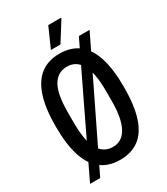

<svg xmlns="http://www.w3.org/2000/svg" viewBox="-222 -973 972 1115"><g transform="rotate(-30 264.0 -415.0)"><path d="M264 12Q189 12 138 -26Q87 -64 61 -142.5Q35 -221 35 -343Q35 -465 61 -543.5Q87 -622 138 -660.5Q189 -699 264 -699Q340 -699 391 -660.5Q442 -622 467.5 -543.5Q493 -465 493 -343Q493 -221 467.5 -142.5Q442 -64 391 -26Q340 12 264 12ZM264 -74Q296 -74 319.5 -89Q343 -104 359 -133.5Q375 -163 383 -207Q391 -251 391 -311V-377Q391 -437 383 -481Q375 -525 359 -554Q343 -583 319.5 -597.5Q296 -612 264 -612Q233 -612 208.5 -597.5Q184 -583 168 -554Q152 -525 144.5 -481Q137 -437 137 -377V-311Q137 -251 144.5 -207Q152 -163 168 -133.5Q184 -104 208.5 -89Q233 -74 264 -74ZM41 45 414 -731H486L109 45ZM233 -742 292 -875H377L378 -871L297 -742Z"/></g></svg>

Font: Archivo ExtraCondensed Medium
Style: Regular
Weight: 500
Width: 2
Designer: Hector Gatti
Foundry: Omnibus-Type
Version: Version 2.001